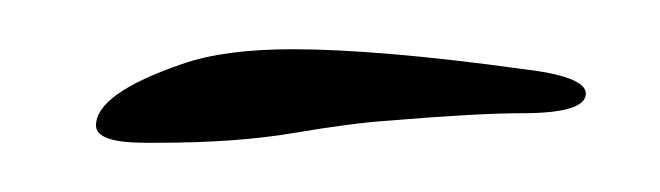

<svg xmlns="http://www.w3.org/2000/svg" viewBox="-20 -436 268 78"><path d="M39 -378Q19 -378 19 -385Q19 -398 54 -410Q71 -416 99 -416Q116 -416 139.5 -414Q163 -412 192 -408Q218 -405 218 -398Q218 -390 192 -390Q174 -390 138 -387Q123 -386 99.5 -382Q76 -378 44 -378Z"/></svg>

Font: WindSong Medium
Style: Regular
Weight: 500
Designer: Robert E. Leuschke
Foundry: Robert E. Leuschke
Version: Version 1.010; ttfautohint (v1.8.3)